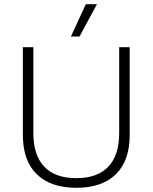

<svg xmlns="http://www.w3.org/2000/svg" viewBox="-20 -885 727 915"><path d="M389 -865H442L359 -711H318ZM598 -660V-241Q598 -119 532 -54.5Q466 10 344 10Q222 10 155.5 -54.5Q89 -119 89 -241V-660H139V-251Q139 -145 191 -90.5Q243 -36 344 -36Q444 -36 496 -90.5Q548 -145 548 -251V-660Z"/></svg>

Font: Elaine Sans Light
Style: Regular
Weight: 300
Designer: Wei Huang
Foundry: Wei Huang
Version: Version 2.001;December 24, 2019;FontCreator 12.0.0.2547 64-b